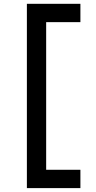

<svg xmlns="http://www.w3.org/2000/svg" viewBox="-20 -802 496 997"><path d="M119.6 -782.2H397.5V-687H219.7V79.6H397.5V174.8H119.6Z"/></svg>

Font: Proza Libre
Style: SemiBold
Weight: 600
Designer: Jasper de Waard
Foundry: Jasper de Waard
Version: Version 1.000; ttfautohint (v1.4.1.8-43bc) -l 8 -r 50 -G 200